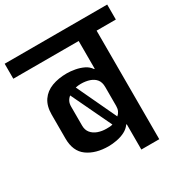

<svg xmlns="http://www.w3.org/2000/svg" viewBox="-202 -986 1080 1132"><g transform="rotate(-30 338.0 -420.5)"><path d="M556 0H434V-172H430Q415 -150 389 -137Q363 -124 333 -118.5Q303 -113 278 -113Q190 -113 134.5 -153Q79 -193 79 -280V-442Q79 -501 104.5 -538Q130 -575 175 -592Q220 -609 278 -609Q303 -609 333 -603.5Q363 -598 389 -585.5Q415 -573 430 -550H434V-739H-11V-841H687V-739H556ZM202 -297Q202 -267 218 -247.5Q234 -228 260.5 -218.5Q287 -209 318 -209Q329 -209 339.5 -209.5Q350 -210 360 -213L230 -486Q217 -476 209.5 -461.5Q202 -447 202 -426ZM409 -240Q421 -250 427.5 -264Q434 -278 434 -297V-426Q434 -458 419 -477Q404 -496 377.5 -505Q351 -514 318 -514Q309 -514 300 -513Q291 -512 282 -510Z"/></g></svg>

Font: Matangi
Style: Bold
Weight: 700
Designer: Prashant Pant
Foundry: The Graphic Ant
Version: Version 3.002